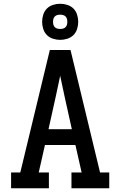

<svg xmlns="http://www.w3.org/2000/svg" viewBox="-20 -1001 640 1021"><path d="M39 0V-84H88L245 -735H355L512 -84H561V0H360V-84H414L381 -230H219L186 -84H240V0ZM362 -314 323 -490Q317 -517 311.5 -544Q306 -571 300 -598Q294 -571 288.5 -544Q283 -517 277 -490L238 -314ZM300 -789Q281 -789 262 -795Q243 -801 229.5 -814.5Q216 -828 210 -847Q204 -866 204 -885Q204 -904 210 -923Q216 -942 229.5 -955.5Q243 -969 262 -975Q281 -981 300 -981Q319 -981 338 -975Q357 -969 370.5 -955.5Q384 -942 390 -923Q396 -904 396 -885Q396 -866 390 -847Q384 -828 370.5 -814.5Q357 -801 338 -795Q319 -789 300 -789ZM300 -847Q308 -847 315.5 -849Q323 -851 328.5 -856.5Q334 -862 336 -869.5Q338 -877 338 -885Q338 -893 336 -900.5Q334 -908 328.5 -913.5Q323 -919 315.5 -921Q308 -923 300 -923Q292 -923 284.5 -921Q277 -919 271.5 -913.5Q266 -908 264 -900.5Q262 -893 262 -885Q262 -877 264 -869.5Q266 -862 271.5 -856.5Q277 -851 284.5 -849Q292 -847 300 -847Z"/></svg>

Font: Iosevka Etoile Medium
Style: Regular
Weight: 500
Designer: Belleve Invis
Foundry: Belleve Invis
Version: Version 22.1.2; ttfautohint (v1.8.4)